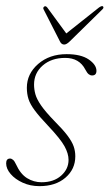

<svg xmlns="http://www.w3.org/2000/svg" viewBox="-20 -613 365 640"><path d="M118.5 -5.5Q159 -5.5 183.8 -27.5Q208.5 -49.5 208.5 -80Q208.5 -101 195.2 -125.2Q182 -149.5 140.5 -193.5Q111.5 -224 96 -244.8Q80.5 -265.5 75 -282.8Q69.5 -300 69.5 -320.5Q69.5 -367 107.2 -399.8Q145 -432.5 202 -432.5Q250 -432.5 275.8 -414.8Q301.5 -397 301.5 -377Q301.5 -361.5 287 -361.5Q281 -361.5 275.8 -365.5Q270.5 -369.5 264.5 -381Q244.5 -420 197.5 -420Q151.5 -420 122.5 -394.8Q93.5 -369.5 93.5 -331Q93.5 -315 98 -298.8Q102.5 -282.5 117 -261.5Q131.5 -240.5 161 -210Q190 -181 205 -161Q220 -141 225.5 -125.2Q231 -109.5 231 -92Q231 -49 198.2 -20.8Q165.5 7.5 111.5 7.5Q81 7.5 55.8 -4Q30.5 -15.5 15.5 -33Q0.5 -50.5 0.5 -68.5Q0.5 -84.5 13.5 -84.5Q18.5 -84.5 23.5 -80.2Q28.5 -76 33.5 -65Q48 -33 70.2 -19.2Q92.5 -5.5 118.5 -5.5ZM213 -475.5Q202 -464.5 194 -464.5Q184.5 -464.5 179.5 -475.5L125.5 -581.5Q122 -587.5 128 -591.5Q132.5 -594 137.5 -588L201 -501.5L310 -588Q320 -595 323.5 -591.5Q327 -587 321 -581.5Z"/></svg>

Font: Fraunces 144pt S050 Thin
Style: Italic
Weight: 100
Italic angle: -16°
Version: Version 1.000; ttfautohint (v1.8.3)